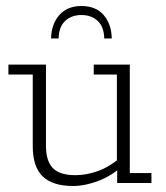

<svg xmlns="http://www.w3.org/2000/svg" viewBox="-20 -609 552 639"><path d="M223 10Q155 10 122 -22Q89 -54 89 -122V-361H8V-394H133V-123Q133 -73 156 -49.5Q179 -26 231 -26Q267 -26 305.5 -39.5Q344 -53 389 -91L369 -67V-361H292V-394H412V-33H484V0H370V-54L389 -58Q352 -24 307.5 -7Q263 10 223 10ZM150 -481Q151 -529 177.5 -559Q204 -589 251 -589Q299 -589 325 -559Q351 -529 352 -481H327Q326 -520 305 -539.5Q284 -559 251 -559Q218 -559 197 -539.5Q176 -520 175 -481Z"/></svg>

Font: Rokkitt ExtraLight
Style: Regular
Weight: 250
Version: Version 3.103